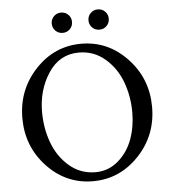

<svg xmlns="http://www.w3.org/2000/svg" viewBox="-56 -860 823 920"><g transform="rotate(-5 355.5 -400.0)"><path d="M339.8 -610.4Q247.1 -610.4 193.4 -529.3Q139.6 -448.2 139.6 -341.8Q139.6 -263.7 165 -194.3Q190.4 -125 244.1 -78.6Q297.9 -32.2 370.1 -32.2Q432.6 -32.2 479.5 -72.8Q526.4 -113.3 548.3 -173.3Q570.3 -233.4 570.3 -301.8Q570.3 -379.9 544.9 -448.7Q519.5 -517.6 465.8 -564Q412.1 -610.4 339.8 -610.4ZM134.3 -86.9Q43 -183.6 43 -320.3Q43 -457 134.3 -554.2Q225.6 -651.4 354.5 -651.4Q483.4 -651.4 575.2 -554.2Q667 -457 667 -320.3Q667 -183.6 575.2 -86.9Q483.4 9.8 354.5 9.8Q225.6 9.8 134.3 -86.9ZM413.6 -725.1Q399.4 -739.3 399.4 -759.8Q399.4 -780.3 413.6 -794.4Q427.7 -808.6 448.2 -808.6Q468.8 -808.6 482.9 -794.4Q497.1 -780.3 497.1 -759.8Q497.1 -739.3 482.9 -725.1Q468.8 -710.9 448.2 -710.9Q427.7 -710.9 413.6 -725.1ZM236.8 -725.1Q222.7 -739.3 222.7 -759.8Q222.7 -780.3 236.8 -794.4Q251 -808.6 271.5 -808.6Q292 -808.6 306.2 -794.4Q320.3 -780.3 320.3 -759.8Q320.3 -739.3 306.2 -725.1Q292 -710.9 271.5 -710.9Q251 -710.9 236.8 -725.1Z"/></g></svg>

Font: Crimson Text
Style: Regular
Weight: 400
Version: Version 0.13